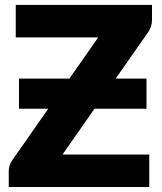

<svg xmlns="http://www.w3.org/2000/svg" viewBox="-20 -748 650 768"><path d="M588 -667.5Q588 -654.5 583.8 -642Q579.5 -629.5 572 -618.5L442.5 -433.5H566V-313H358L230 -130H577V0H15V-65Q15 -76.5 19 -87.8Q23 -99 30 -108.5L173 -313H56V-433.5H257.5L373 -598.5H43V-728.5H588Z"/></svg>

Font: Lato 2
Style: Regular
Weight: 900
Designer: Lukasz Dziedzic with Adam Twardoch and Botio Nikoltchev
Foundry: tyPoland Lukasz Dziedzic
Version: Version 2.015; 2015-08-06; http://www.latofonts.com/